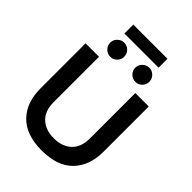

<svg xmlns="http://www.w3.org/2000/svg" viewBox="-288 -1141 1283 1283"><g transform="rotate(45 353.5 -499.0)"><path d="M192 -1013H515V-929H192ZM168 -818Q168 -846 188 -865.5Q208 -885 235 -885Q262 -885 281.5 -865.5Q301 -846 301 -818Q301 -790 281.5 -771Q262 -752 235 -752Q208 -752 188 -771.5Q168 -791 168 -818ZM405 -818Q405 -846 425 -865.5Q445 -885 472 -885Q499 -885 518.5 -865.5Q538 -846 538 -818Q538 -790 518.5 -771Q499 -752 472 -752Q445 -752 425 -771.5Q405 -791 405 -818ZM55 -272V-699H182V-270Q182 -187 228.5 -143.5Q275 -100 354 -100Q432 -100 478.5 -143.5Q525 -187 525 -270V-699H652V-272Q652 -140 577 -62.5Q502 15 354 15Q206 15 130.5 -62.5Q55 -140 55 -272Z"/></g></svg>

Font: Prompt Medium
Style: Regular
Weight: 500
Designer: Katatrad Team
Foundry: CadsonDemak
Version: Version 1.001